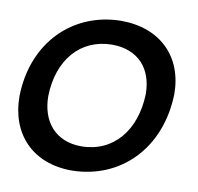

<svg xmlns="http://www.w3.org/2000/svg" viewBox="-80 -789 907 881"><g transform="rotate(10 374.0 -348.0)"><path d="M334 -107C212 -107 145 -191 145 -309C149 -477 245 -590 393 -591C515 -591 584 -512 584 -394C579 -225 484 -108 334 -107ZM15 -285C15 -109 127 10 310 10C538 7 706 -163 713 -416C713 -590 599 -706 414 -706C190 -703 20 -536 15 -285Z"/></g></svg>

Font: Cantarell
Style: BoldOblique
Weight: 700
Italic angle: -8°
Designer: Dave Crossland
Version: Version 0.024